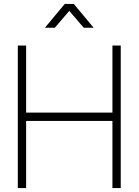

<svg xmlns="http://www.w3.org/2000/svg" viewBox="-20 -950 700 970"><path d="M207 -810 307 -930H353L453 -810H403L330 -895L257 -810ZM70 0V-720H112V-381H548V-720H590V0H548V-339H112V0Z"/></svg>

Font: Manrope
Style: Regular
Weight: 400
Designer: Mikhail Sharanda
Foundry: Mikhail Sharanda
Version: Version 4.503